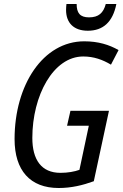

<svg xmlns="http://www.w3.org/2000/svg" viewBox="-20 -932 614 962"><path d="M420 -778C496 -778 545 -821 563 -912H510C498 -867 474 -845 426 -845C381 -845 364 -867 364 -912H313C312 -903 311 -893 311 -882C311 -817 350 -778 420 -778ZM274 10C338 10 395 -4 450 -24L526 -377H333L316 -302H425L378 -81C353 -72 320 -66 283 -66C187 -66 142 -132 142 -241C142 -453 247 -649 397 -649C450 -649 494 -633 536 -608L574 -681C527 -708 472 -725 402 -725C196 -725 53 -507 53 -235C53 -78 131 10 274 10Z"/></svg>

Font: Noto Sans Display SemiCondensed
Style: Italic
Weight: 400
Width: 4
Italic angle: -12°
Designer: Monotype Design Team
Foundry: Monotype Imaging Inc.
Version: Version 1.900